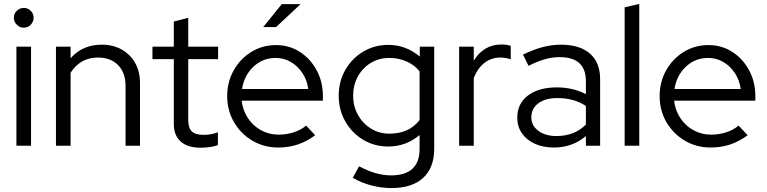

<svg xmlns="http://www.w3.org/2000/svg" viewBox="-20 -737 3880 971"><path d="M63 0V-501H137V0ZM100 -597Q80 -597 65 -612Q50 -627 50 -647Q50 -668 65 -682.5Q80 -697 100 -697Q121 -697 135.5 -682.5Q150 -668 150 -647Q150 -627 135.5 -612Q121 -597 100 -597Z M263 0V-501H337V-442Q396 -511 495 -511Q552 -511 595.5 -486.5Q639 -462 663.5 -418.5Q688 -375 688 -317V0H615V-302Q615 -369 577.5 -407.5Q540 -446 475 -446Q430 -446 395 -426Q360 -406 337 -369V0Z M994 10Q929 10 894 -21Q859 -52 859 -111V-438H751V-501H859V-628L932 -647V-501H1083V-438H932V-130Q932 -90 950 -72.5Q968 -55 1009 -55Q1030 -55 1046.5 -58Q1063 -61 1082 -68V-3Q1063 4 1039.5 7Q1016 10 994 10Z M1387 9Q1315 9 1256.5 -25.5Q1198 -60 1163.5 -119Q1129 -178 1129 -251Q1129 -323 1162 -381.5Q1195 -440 1251 -474.5Q1307 -509 1376 -509Q1443 -509 1496.5 -474.5Q1550 -440 1581.5 -381.5Q1613 -323 1613 -251V-228H1202Q1208 -179 1233.5 -140Q1259 -101 1300 -78.5Q1341 -56 1390 -56Q1429 -56 1466 -68Q1503 -80 1528 -102L1574 -53Q1532 -22 1486.5 -6.5Q1441 9 1387 9ZM1204 -287H1539Q1533 -332 1509.5 -367.5Q1486 -403 1451 -423.5Q1416 -444 1374 -444Q1309 -444 1262 -400Q1215 -356 1204 -287ZM1311 -600 1405 -716H1500L1376 -600Z M1960 214Q1908 214 1857 200.5Q1806 187 1764 162L1796 104Q1882 150 1957 150Q2102 150 2102 16V-54Q2033 4 1943 4Q1874 4 1817 -30Q1760 -64 1726.5 -122.5Q1693 -181 1693 -253Q1693 -325 1726.5 -383.5Q1760 -442 1817 -476Q1874 -510 1945 -510Q2032 -510 2103 -451V-501H2176V15Q2176 111 2120 162.5Q2064 214 1960 214ZM1949 -61Q2049 -61 2102 -130V-376Q2077 -408 2036.5 -426Q1996 -444 1949 -444Q1897 -444 1855.5 -419Q1814 -394 1790 -350.5Q1766 -307 1766 -253Q1766 -199 1790.5 -155.5Q1815 -112 1856.5 -86.5Q1898 -61 1949 -61Z M2302 0V-501H2376V-430Q2399 -469 2434.5 -490.5Q2470 -512 2516 -512Q2542 -512 2563 -505V-437Q2536 -446 2511 -446Q2465 -446 2430.5 -419.5Q2396 -393 2376 -343V0Z M2781 9Q2726 9 2684.5 -10Q2643 -29 2619.5 -63Q2596 -97 2596 -142Q2596 -213 2650 -254Q2704 -295 2796 -295Q2877 -295 2943 -261V-327Q2943 -448 2810 -448Q2773 -448 2735.5 -437.5Q2698 -427 2653 -404L2625 -461Q2679 -487 2725 -499Q2771 -511 2817 -511Q2912 -511 2963.5 -466Q3015 -421 3015 -337V0H2943V-49Q2909 -20 2868.5 -5.5Q2828 9 2781 9ZM2667 -144Q2667 -102 2702.5 -75.5Q2738 -49 2794 -49Q2885 -49 2943 -107V-201Q2884 -241 2798 -241Q2738 -241 2702.5 -214.5Q2667 -188 2667 -144Z M3139 0V-700L3213 -717V0Z M3574 9Q3502 9 3443.5 -25.5Q3385 -60 3350.5 -119Q3316 -178 3316 -251Q3316 -323 3349 -381.5Q3382 -440 3438 -474.5Q3494 -509 3563 -509Q3630 -509 3683.5 -474.5Q3737 -440 3768.5 -381.5Q3800 -323 3800 -251V-228H3389Q3395 -179 3420.5 -140Q3446 -101 3487 -78.5Q3528 -56 3577 -56Q3616 -56 3653 -68Q3690 -80 3715 -102L3761 -53Q3719 -22 3673.5 -6.5Q3628 9 3574 9ZM3391 -287H3726Q3720 -332 3696.5 -367.5Q3673 -403 3638 -423.5Q3603 -444 3561 -444Q3496 -444 3449 -400Q3402 -356 3391 -287Z"/></svg>

Font: Red Hat Display VF
Style: Regular
Weight: 300
Designer: Pentagram, MCKL
Foundry: Pentagram, MCKL
Version: Version 1.023